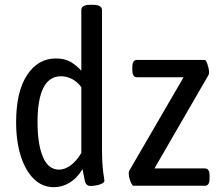

<svg xmlns="http://www.w3.org/2000/svg" viewBox="-20 -772 926 798"><path d="M204 6Q156 6 121 -28Q86 -62 66.5 -123Q47 -184 47 -264Q47 -391 92.5 -460Q138 -529 212 -529Q250 -529 274 -514.5Q298 -500 318 -478V-730Q318 -752 355 -752H366Q404 -752 404 -730V-148Q404 -107 406.5 -80Q409 -53 411.5 -38.5Q414 -24 414 -21Q414 -15 406.5 -10.5Q399 -6 389 -3.5Q379 -1 369.5 0Q360 1 356 1Q337 1 332.5 -21Q328 -43 323 -69Q300 -31 269 -12.5Q238 6 204 6ZM225 -67Q250 -67 274 -85Q298 -103 318 -136V-410Q301 -432 279.5 -443.5Q258 -455 234 -455Q184 -455 160 -406.5Q136 -358 136 -265Q136 -172 158.5 -119.5Q181 -67 225 -67ZM535 0Q531 0 526.5 -8.5Q522 -17 518.5 -29Q515 -41 515 -51Q515 -56 517 -62L743 -451H549Q530 -451 530 -481V-493Q530 -523 549 -523H831Q835 -523 839 -513.5Q843 -504 846 -492Q849 -480 849 -471Q849 -465 847 -461L622 -72H832Q851 -72 851 -42V-30Q851 0 832 0Z"/></svg>

Font: Asap Condensed VF Beta
Style: Regular
Weight: 400
Designer: Pablo Cosgaya
Foundry: Omnibus-Type
Version: Version 1.008